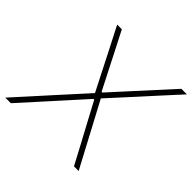

<svg xmlns="http://www.w3.org/2000/svg" viewBox="-188 -880 1047 1047"><g transform="rotate(45 336.0 -356.5)"><path d="M-8 0Q34 -46.5 79 -96.2Q124 -146 172.5 -200L320.5 -363.5L251 -500Q225.5 -550 199.2 -601.5Q173 -653 142 -713H178Q205.5 -659.5 231.8 -608.2Q258 -557 281 -511.5L341 -394H347L455.5 -513.5Q497.5 -559.5 544 -610.8Q590.5 -662 637 -713H680Q630 -658.5 584.5 -608.5Q539 -558.5 499 -514L363.5 -365.5L441 -220Q472 -161.5 500 -109Q528 -56.5 558 0H522Q494.5 -52 469 -99.8Q443.5 -147.5 420 -191L343 -335H337L205.5 -189Q164.5 -143.5 123.5 -98Q82.5 -52.5 35 0Z"/></g></svg>

Font: Commissioner Thin
Style: Italic
Weight: 100
Italic angle: -12°
Designer: Kostas Bartsokas
Foundry: Kostas Bartsokas
Version: Version 1.000; ttfautohint (v1.8.3)